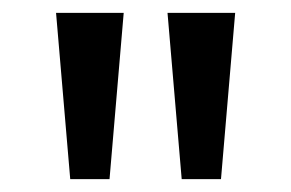

<svg xmlns="http://www.w3.org/2000/svg" viewBox="-20 -886 452 298"><path d="M89 -608H150L172 -866H67ZM262 -608H323L345 -866H240Z"/></svg>

Font: Noto Sans Malayalam UI SemiCondensed
Style: Regular
Weight: 400
Width: 4
Designer: Jelle Bosma - Monotype Design Team
Foundry: Monotype Imaging Inc.
Version: Version 2.104